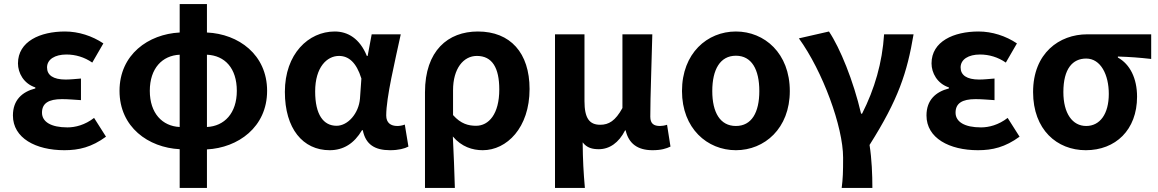

<svg xmlns="http://www.w3.org/2000/svg" viewBox="-20 -730 5735 951"><path d="M299 14C371 14 434 -1 505 -53L446 -146C401 -111 353 -99 314 -99C232 -99 188 -127 188 -172C188 -218 220 -239 287 -239C317 -239 349 -236 381 -234V-341C355 -339 328 -336 305 -336C243 -336 213 -358 213 -396C213 -436 252 -460 309 -460C354 -460 398 -447 437 -420L492 -515C437 -552 369 -574 302 -574C179 -574 69 -525 69 -416C69 -369 97 -316 155 -297V-292C89 -275 44 -234 44 -158C44 -46 157 14 299 14Z M572 -280C572 -100 715 1 870 9V201H1005V10C1159 2 1303 -100 1303 -280C1303 -460 1161 -562 1005 -569V-710H870V-569C715 -561 572 -460 572 -280ZM1005 -459C1094 -455 1153 -392 1153 -280C1153 -169 1091 -105 1005 -101ZM722 -280C722 -392 784 -455 870 -459V-101C784 -105 722 -169 722 -280Z M1613 14C1681 14 1734 -19 1773 -85H1777C1791 -14 1837 14 1912 14C1954 14 1984 6 2003 -4L1985 -113C1972 -108 1959 -106 1948 -106C1916 -106 1893 -121 1893 -158C1893 -248 1936 -425 1965 -560H1821L1801 -453H1797C1762 -539 1703 -574 1638 -574C1508 -574 1391 -463 1391 -275C1391 -93 1480 14 1613 14ZM1647 -107C1582 -107 1541 -162 1541 -277C1541 -398 1600 -453 1659 -453C1706 -453 1745 -422 1770 -341L1763 -242C1757 -168 1703 -107 1647 -107Z M2085 201H2233C2231 114 2227 37 2223 -54C2266 -3 2320 14 2371 14C2490 14 2603 -97 2603 -289C2603 -468 2508 -574 2347 -574C2199 -574 2085 -479 2085 -273ZM2338 -107C2301 -107 2263 -116 2224 -160V-283C2224 -390 2275 -453 2342 -453C2418 -453 2453 -394 2453 -287C2453 -165 2401 -107 2338 -107Z M2729 201H2877C2870 120 2867 66 2866 -25C2887 3 2915 9 2946 9C2999 9 3045 -23 3076 -84H3079C3094 -19 3138 14 3212 14C3255 14 3280 6 3301 -4L3284 -112C3272 -108 3259 -106 3249 -106C3219 -106 3201 -117 3201 -152C3201 -257 3208 -423 3211 -560H3063V-195C3028 -131 2995 -112 2953 -112C2899 -112 2875 -145 2875 -229V-560H2729Z M3625 14C3767 14 3892 -94 3892 -279C3892 -466 3767 -574 3625 -574C3483 -574 3358 -466 3358 -279C3358 -94 3483 14 3625 14ZM3625 -106C3547 -106 3508 -173 3508 -279C3508 -386 3547 -454 3625 -454C3703 -454 3741 -386 3741 -279C3741 -173 3703 -106 3625 -106Z M4149 201H4301C4301 137 4298 57 4287 -12C4430 -238 4473 -370 4505 -560H4359C4350 -419 4312 -289 4250 -167H4245C4207 -330 4141 -492 4086 -574L3937 -540C4055 -377 4156 -102 4156 51C4156 124 4155 153 4149 201Z M4824 14C4896 14 4959 -1 5030 -53L4971 -146C4926 -111 4878 -99 4839 -99C4757 -99 4713 -127 4713 -172C4713 -218 4745 -239 4812 -239C4842 -239 4874 -236 4906 -234V-341C4880 -339 4853 -336 4830 -336C4768 -336 4738 -358 4738 -396C4738 -436 4777 -460 4834 -460C4879 -460 4923 -447 4962 -420L5017 -515C4962 -552 4894 -574 4827 -574C4704 -574 4594 -525 4594 -416C4594 -369 4622 -316 4680 -297V-292C4614 -275 4569 -234 4569 -158C4569 -46 4682 14 4824 14Z M5358 14C5505 14 5612 -86 5612 -251C5612 -342 5577 -412 5517 -445V-450C5577 -448 5620 -445 5682 -438V-560H5365C5227 -560 5097 -467 5097 -274C5097 -88 5215 14 5358 14ZM5360 -106C5292 -106 5247 -168 5247 -274C5247 -390 5293 -440 5360 -440C5432 -440 5472 -360 5472 -265C5472 -165 5428 -106 5360 -106Z"/></svg>

Font: Noto Sans KR Bold
Style: Regular
Weight: 700
Designer: Ryoko NISHIZUKA  (kana & ideographs); Paul D. Hunt (Latin, Greek & Cyrillic); Wenlong ZHANG  (bopomofo); Sandoll Communi
Foundry: Adobe Systems Incorporated
Version: Version 1.004;PS 1.004;hotconv 1.0.82;makeotf.lib2.5.63406